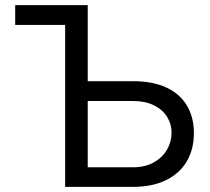

<svg xmlns="http://www.w3.org/2000/svg" viewBox="-20 -727 817 747"><path d="M39.1 -707H321.3V-411.1H498Q573.7 -411.1 626.7 -386.7Q679.7 -362.3 707 -316.7Q734.4 -271 734.4 -209Q734.4 -147 707 -99.9Q679.7 -52.7 626.5 -26.4Q573.2 0 498 0H233.4V-629.9H39.1ZM498 -76.2Q544.4 -76.2 578.4 -95.2Q612.3 -114.3 629.9 -145Q647.5 -175.8 647.5 -210.9Q647.5 -244.6 629.9 -272.7Q612.3 -300.8 578.6 -317.4Q544.9 -334 498 -334H321.3V-76.2Z"/></svg>

Font: Pretendard JP
Style: Regular
Weight: 400
Designer: Base glyphs from Inter by Rasmus Andersson; Hangeul glyphs from Noto Sans CJK(Source Han Sans) by Jang Soo-young and Kan
Foundry: Kil Hyung-jin
Version: Version 1.309